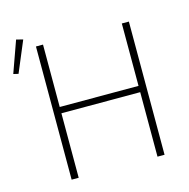

<svg xmlns="http://www.w3.org/2000/svg" viewBox="-131 -865 958 972"><g transform="rotate(-15 348.0 -379.0)"><path d="M576 -338H163V0H126V-698H163V-371H576V-698H613V0H576ZM5 -587 -21 -593 38 -758 73 -749Z"/></g></svg>

Font: IBM Plex Sans ExtLt
Style: Regular
Weight: 200
Designer: Mike Abbink, Paul van der Laan, Pieter van Rosmalen
Foundry: Bold Monday
Version: Version 3.005